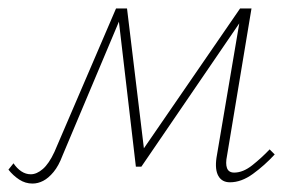

<svg xmlns="http://www.w3.org/2000/svg" viewBox="-34 -428 694 455"><path d="M511 4Q492 4 483.5 -11Q475 -26 479 -54L537 -396H549L301 -33H288L246 -392L253 -408H267L309 -60L297 -62L535 -408H562L504 -59Q500 -40 504 -29.5Q508 -19 521 -19Q542 -19 564 -36.5Q586 -54 605 -74L617 -62Q593 -36 565.5 -16Q538 4 511 4ZM43 7Q26 7 11.5 -2.5Q-3 -12 -14 -26L-2 -41Q6 -29 16.5 -22Q27 -15 39 -15Q53 -15 67.5 -27.5Q82 -40 95 -68L241 -408H261L114 -59Q105 -35 93 -20.5Q81 -6 68.5 0.5Q56 7 43 7Z"/></svg>

Font: Ysabeau Office Thin
Style: Italic
Weight: 250
Italic angle: -12°
Designer: Christian Thalmann (Catharsis Fonts)
Version: Version 2.001;gftools[0.9.30]; featfreeze: tnum,lnum,ss02